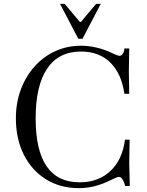

<svg xmlns="http://www.w3.org/2000/svg" viewBox="-20 -960 760 991"><path d="M386 11Q291 11 217.5 -34.5Q144 -80 103 -161.5Q62 -243 62 -349Q62 -430 87.5 -498Q113 -566 158.5 -617Q204 -668 265.5 -696Q327 -724 400 -724Q437 -724 478 -714.5Q519 -705 556 -687Q573 -679 582.5 -675.5Q592 -672 597 -672Q607 -672 614 -682.5Q621 -693 622 -710H647L645 -593L647 -476H622Q607 -581 549 -637.5Q491 -694 398 -694Q283 -694 223.5 -606Q164 -518 164 -349Q164 -19 391 -19Q488 -19 550 -77.5Q612 -136 625 -239H649L647 -117L650 0H626L623 -11Q611 -47 594 -47Q589 -47 581.5 -44Q574 -41 557 -33Q511 -10 470.5 0.5Q430 11 386 11ZM384 -760 290 -940H314L392 -847H398L476 -940H500L406 -760Z"/></svg>

Font: Baskervville
Style: Regular
Weight: 400
Designer: Alexis Faudot, Rémi Forte, Morgane Pierson, Rafael Ribas, Tanguy Vanlaeys, Rosalie Wagner, Thomas Huot-Marchand
Foundry: ANRT
Version: Version 1.100